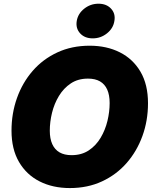

<svg xmlns="http://www.w3.org/2000/svg" viewBox="-20 -978 807 1009"><path d="M347.2 10.3Q257.3 10.3 188.2 -24.7Q119.1 -59.6 79.8 -127Q40.5 -194.3 40.5 -291.5Q40.5 -382.3 69.3 -463.1Q98.1 -543.9 151.9 -605.7Q205.6 -667.5 281.5 -702.6Q357.4 -737.8 451.2 -737.8Q540.5 -737.8 609.6 -703.1Q678.7 -668.5 718.3 -601.1Q757.8 -533.7 757.8 -435.5Q757.8 -344.2 728.5 -263.4Q699.2 -182.6 645.3 -121.1Q591.3 -59.6 515.9 -24.7Q440.4 10.3 347.2 10.3ZM356 -162.6Q408.7 -162.6 446.5 -187.7Q484.4 -212.9 508.8 -253.9Q533.2 -294.9 544.7 -342.8Q556.2 -390.6 556.2 -436.5Q556.2 -478.5 543.5 -507.1Q530.8 -535.6 505.6 -550.3Q480.5 -564.9 442.4 -564.9Q390.1 -564.9 352.3 -539.8Q314.5 -514.6 289.8 -473.9Q265.1 -433.1 253.4 -385.3Q241.7 -337.4 241.7 -291Q241.7 -249.5 254.6 -220.7Q267.6 -191.9 293 -177.2Q318.4 -162.6 356 -162.6ZM467.3 -776.4Q425.3 -776.4 401.1 -802.7Q377 -829.1 383.3 -867.7Q389.6 -906.2 422.6 -932.4Q455.6 -958.5 497.6 -958.5Q539.6 -958.5 563.7 -932.4Q587.9 -906.2 581.1 -867.7Q575.2 -829.1 542.2 -802.7Q509.3 -776.4 467.3 -776.4Z"/></svg>

Font: Inter 20pt Black
Style: Italic
Weight: 900
Italic angle: -9.3988°
Version: Version 4.001;git-66647c0bb